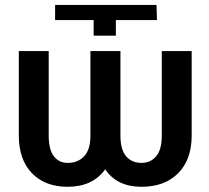

<svg xmlns="http://www.w3.org/2000/svg" viewBox="-20 -731 829 762"><path d="M740.7 -528.3V-191.4Q740.2 -97.2 687 -43.5Q633.8 10.3 541.5 10.3Q444.3 10.3 397.5 -59.1Q347.7 10.3 248.5 10.3Q158.7 10.3 106.7 -43.7Q54.7 -97.7 54.7 -192.9V-528.3H173.3V-192.9Q173.3 -137.2 193.8 -110.8Q214.4 -84.5 248.5 -84.5Q289.1 -84.5 314 -110.8Q338.9 -137.2 338.9 -192.9V-528.3H458V-192.9Q458 -137.2 480.5 -110.8Q502.9 -84.5 541.5 -84.5Q577.6 -84.5 599.9 -110.8Q622.1 -137.2 622.1 -192.9V-528.3ZM198.7 -651.4V-711.4H601.1L603 -651.4H439.9V-589.4H351.6V-651.4Z"/></svg>

Font: Roboto Medium
Style: Regular
Weight: 500
Designer: Google
Version: Version 2.134; 2016; ttfautohint (v1.6)